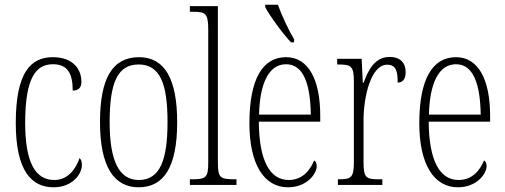

<svg xmlns="http://www.w3.org/2000/svg" viewBox="-20 -786 2145 816"><path d="M208 10C287 10 328 -46 328 -84C328 -100 325 -108 318 -114C303 -69 269 -21 211 -21C131 -21 87 -94 87 -264C87 -458 134 -513 205 -513C268 -513 289 -473 289 -401C311 -401 326 -411 326 -438C326 -498 284 -543 205 -543C111 -543 47 -479 47 -263C47 -58 115 10 208 10Z M569 10C676 10 733 -75 733 -267C733 -450 680 -543 571 -543C457 -543 405 -452 405 -267C405 -77 465 10 569 10ZM570 -21C484 -21 446 -106 446 -267C446 -431 478 -512 569 -512C660 -512 692 -431 692 -267C692 -106 660 -21 570 -21Z M787 0H985V-24H980C914 -24 906 -30 906 -98V-760H787V-736H799C853 -736 865 -730 865 -660V-98C865 -30 857 -24 791 -24H787Z M1217 -606H1230V-619C1207 -657 1177 -721 1161 -766H1107V-756C1125 -721 1182 -642 1217 -606ZM1204 10C1284 10 1326 -47 1326 -80C1326 -94 1321 -101 1315 -104C1298 -62 1265 -21 1207 -21C1128 -21 1081 -101 1080 -269H1341V-294C1341 -449 1290 -543 1196 -543C1096 -543 1040 -450 1040 -262C1040 -88 1102 10 1204 10ZM1301 -299H1081C1084 -431 1122 -513 1196 -513C1271 -513 1299 -426 1301 -299Z M1416 0H1605V-24H1592C1535 -24 1525 -30 1525 -99V-274C1525 -379 1558 -511 1625 -511C1667 -511 1670 -476 1670 -435C1695 -435 1704 -454 1704 -480C1704 -517 1683 -544 1636 -544C1571 -544 1544 -485 1525 -434H1522L1517 -536H1413V-512H1416C1473 -512 1484 -506 1484 -437V-100C1484 -30 1473 -24 1418 -24H1416Z M1926 10C2006 10 2048 -47 2048 -80C2048 -94 2043 -101 2037 -104C2020 -62 1987 -21 1929 -21C1850 -21 1803 -101 1802 -269H2063V-294C2063 -449 2012 -543 1918 -543C1818 -543 1762 -450 1762 -262C1762 -88 1824 10 1926 10ZM2023 -299H1803C1806 -431 1844 -513 1918 -513C1993 -513 2021 -426 2023 -299Z"/></svg>

Font: Noto Serif Tamil ExtraCondensed ExtraLight
Style: Regular
Weight: 200
Width: 2
Designer: Indian Type Foundry, Tom Grace, and the Monotype Design Team
Foundry: Monotype Imaging Inc.
Version: Version 2.004